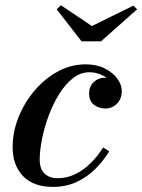

<svg xmlns="http://www.w3.org/2000/svg" viewBox="-20 -722 557 752"><path d="M187 10Q110 10 69.8 -32.8Q29.5 -75.5 29.5 -145.5Q29.5 -204.5 52.2 -262Q75 -319.5 115 -366.8Q155 -414 206.5 -442Q258 -470 315.5 -470Q358.5 -470 390.2 -454Q422 -438 439.5 -414Q457 -390 457 -366Q457 -335 438.2 -316Q419.5 -297 392 -297Q367.5 -297 348.2 -311.5Q329 -326 329 -356.5Q329 -383 346.8 -400.2Q364.5 -417.5 389 -417.5Q405 -417.5 420.5 -412.5Q436 -407.5 446 -396.2Q456 -385 456 -366H431Q431 -384 416.5 -400.8Q402 -417.5 379 -428.2Q356 -439 330 -439Q295.5 -439 265.8 -415.8Q236 -392.5 212 -354Q188 -315.5 171 -270Q154 -224.5 144.8 -178.8Q135.5 -133 135.5 -96.5Q135.5 -60 154.8 -42Q174 -24 206 -24Q242 -24 274.5 -39.8Q307 -55.5 334.8 -82.8Q362.5 -110 384 -144.5L408 -129.5Q386 -93.5 354.5 -61.5Q323 -29.5 281.2 -9.8Q239.5 10 187 10ZM299.5 -560 202 -685.5 218.5 -701.5 340 -620 502.5 -700 517 -685.5 375.5 -560Z"/></svg>

Font: Bodoni Moda 9pt SemiBold
Style: Italic
Weight: 600
Italic angle: -13°
Designer: Owen Earl
Foundry: indestructible type
Version: Version 2.004